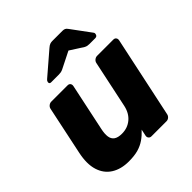

<svg xmlns="http://www.w3.org/2000/svg" viewBox="-203 -893 1047 1047"><g transform="rotate(-45 320.0 -370.0)"><path d="M194.5 10Q134.8 10 93.5 -16.1Q52.3 -42.1 36.6 -92.5Q21 -142.9 36.5 -215.9L95.3 -494.9Q97.3 -505.5 106.3 -512.8Q115.4 -520 126 -520H251.7Q262.4 -520 267.8 -512.8Q273.2 -505.5 271.2 -494.9L213.5 -222.1Q206.5 -189.9 209.7 -167.9Q212.9 -146 228.7 -134.8Q244.5 -123.6 275.1 -123.6Q318.2 -123.6 349.4 -149.4Q380.6 -175.2 390.8 -222.1L448.5 -494.9Q450.5 -505.5 459.6 -512.8Q468.6 -520 479.3 -520H604.4Q615 -520 620.4 -512.8Q625.9 -505.5 623.9 -494.9L524.1 -25.1Q522.1 -14.5 513.6 -7.2Q505 0 494.4 0H378.6Q368 0 362.1 -7.2Q356.1 -14.5 358.1 -25.1L366.3 -63.4Q344.5 -39.8 320.8 -23.3Q297 -6.9 267.2 1.6Q237.4 10 194.5 10ZM200 -595Q185.9 -595 187.8 -608.7Q189 -616.7 196.1 -622.5L324.4 -732.9Q336.8 -743.9 345.2 -746.9Q353.6 -750 363.1 -750H441.9Q451.7 -750 458.9 -746.9Q466 -743.9 473.4 -732.9L554.5 -622.9Q559.2 -617.1 557.2 -609.1Q554.6 -595 539.7 -595H496Q487.5 -595 480.1 -596.4Q472.6 -597.8 465.2 -602L389 -650.8L291.7 -602Q283 -597.8 275.2 -596.4Q267.5 -595 259 -595Z"/></g></svg>

Font: Rubik Light
Style: Italic
Weight: 300
Italic angle: -12°
Designer: Hubert and Fischer
Foundry: Hubert and Fischer
Version: Version 2.300;gftools[0.9.30]